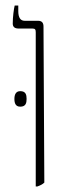

<svg xmlns="http://www.w3.org/2000/svg" viewBox="-20 -667 238 693"><path d="M109 6H115C126 2 134 -2 140 -8L137 -571C137 -584 132 -592 117 -592H69C54 -592 46 -603 46 -627V-647H33C30 -635 26 -606 26 -582C26 -570 33 -564 47 -564H97C107 -564 109 -560 109 -550ZM32 -310C32 -295 36 -282 53 -282C73 -282 76 -295 76 -310C76 -325 73 -338 53 -338C37 -338 32 -325 32 -310Z"/></svg>

Font: Noto Serif Hebrew Condensed Thin
Style: Regular
Weight: 100
Width: 3
Designer: Monotype Design Team
Foundry: Monotype Imaging Inc.
Version: Version 2.004